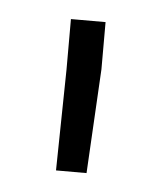

<svg xmlns="http://www.w3.org/2000/svg" viewBox="-31 -779 232 275"><g transform="rotate(5 85.0 -641.0)"><path d="M110.8 -750V-682.1L102.5 -532.2H58.6L61 -677.2V-750Z"/></g></svg>

Font: Vazirmatn UI ExtraLight
Style: Regular
Weight: 200
Designer: Saber Rastikerdar
Foundry: Saber Rastikerdar
Version: Version 33.003